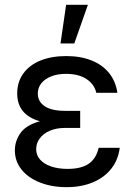

<svg xmlns="http://www.w3.org/2000/svg" viewBox="-20 -771 556 801"><path d="M146.5 -265.1Q51.8 -292 51.8 -380.9Q51.8 -429.2 77.4 -464.6Q103 -500 149.2 -518.6Q195.3 -537.1 255.9 -537.1Q316.4 -537.1 362.1 -518.8Q407.7 -500.5 435.3 -466.1Q462.9 -431.6 469.7 -383.8H381.8Q373.5 -419.9 340.6 -441.4Q307.6 -462.9 255.9 -462.9Q220.2 -462.9 193.6 -452.4Q167 -441.9 152.3 -423.3Q137.7 -404.8 137.7 -380.9Q137.7 -347.2 166.5 -327.9Q195.3 -308.6 251 -308.6H314.5V-237.3H251Q215.3 -237.3 188 -225.6Q160.6 -213.9 145.8 -193.6Q130.9 -173.3 130.9 -148.4Q130.9 -124 147 -105.5Q163.1 -86.9 192.9 -76.7Q222.7 -66.4 261.7 -66.4Q318.8 -66.4 350.1 -87.9Q381.3 -109.4 391.6 -154.3H479.5Q473.6 -105 444.8 -67.9Q416 -30.8 367.9 -10.5Q319.8 9.8 257.8 9.8Q196.3 9.8 147 -9.5Q97.7 -28.8 69.8 -63.7Q42 -98.6 42 -143.6Q42 -183.1 65.7 -216.3Q89.4 -249.5 146.5 -265.1ZM255.9 -751H346.7L290 -589.8H232.4Z"/></svg>

Font: Pretendard JP
Style: Regular
Weight: 400
Designer: Base glyphs from Inter by Rasmus Andersson; Hangeul glyphs from Noto Sans CJK(Source Han Sans) by Jang Soo-young and Kan
Foundry: Kil Hyung-jin
Version: Version 1.309